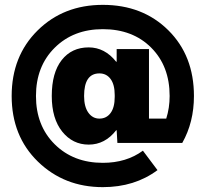

<svg xmlns="http://www.w3.org/2000/svg" viewBox="-20 -655 846 790"><path d="M463 -67 460 -119H458Q412 -60 345 -60Q279 -60 236 -113.5Q193 -167 193 -260Q193 -356 234 -408Q275 -460 345 -460Q411 -460 458 -401H460V-453H593V-167H664Q678 -211 678 -260Q678 -383 602 -459Q526 -535 403 -535Q282 -535 205 -458.5Q128 -382 128 -260Q128 -138 205 -61.5Q282 15 403 15Q500 15 568 -35L628 45Q534 115 403 115Q244 115 136 10Q28 -95 28 -260Q28 -424 134.5 -529.5Q241 -635 403 -635Q567 -635 672.5 -530.5Q778 -426 778 -260Q778 -152 730 -67ZM326 -260Q326 -216 343.5 -191.5Q361 -167 389 -167Q418 -167 435 -190Q452 -213 452 -256V-264Q452 -307 435 -330Q418 -353 389 -353Q326 -353 326 -260Z"/></svg>

Font: Mplus 1p Black
Style: Regular
Weight: 900
Version: Version 1.061